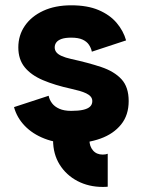

<svg xmlns="http://www.w3.org/2000/svg" viewBox="-20 -541 552 742"><path d="M325.7 0H185.1Q185.1 54.2 210.5 95.1Q236 135.9 279.6 158.7Q323.1 181.4 377.1 181.4Q381.9 181.4 386.8 181.2Q391.7 181.1 396.3 180.6V53.2Q388.2 56.4 377.1 56.4Q353.2 56.4 339.5 40.5Q325.7 24.5 325.7 0ZM255.4 -520.5Q193.1 -520.5 147.1 -499.2Q101.2 -477.9 76 -441.2Q50.8 -404.4 50.8 -357.9Q50.8 -311.6 75.4 -281.2Q100 -250.8 145.8 -231.3Q191.5 -211.8 255.4 -197.8Q272.6 -194 287.4 -189.8Q302.1 -185.5 313.2 -180.2Q324.3 -174.9 330.5 -167.6Q336.7 -160.3 336.7 -150.4Q336.7 -137.2 328 -129Q319.3 -120.7 301.3 -116.6Q283.2 -112.5 255.4 -112.5Q227.5 -112.5 209.3 -120.7Q191 -128.8 181.1 -142Q171.1 -155.2 168 -170.9L34.2 -127.1Q45.1 -86.6 75.5 -54.9Q105.9 -23.2 152 -5.3Q198 12.7 255.4 12.7Q318.3 12.7 368.5 -5.5Q418.7 -23.6 448 -59.9Q477.3 -96.1 477.3 -150.4Q477.3 -204.7 449.4 -234.9Q421.4 -265.1 371.3 -281.9Q321.3 -298.6 255.4 -313Q232.6 -318.1 218.5 -324.5Q204.3 -330.9 197.9 -339Q191.4 -347.2 191.4 -357.9Q191.4 -368.7 197.7 -377.1Q204 -385.6 218.1 -390.6Q232.2 -395.5 255.4 -395.5Q282.9 -395.5 299.3 -387.9Q315.6 -380.3 323.8 -367.9Q332 -355.6 335 -341.3L467.3 -384.9Q456.8 -422 430.6 -452.8Q404.4 -483.6 361.1 -502.1Q317.9 -520.5 255.4 -520.5Z"/></svg>

Font: Giphurs SC
Style: Regular
Weight: 400
Version: Version 0.920